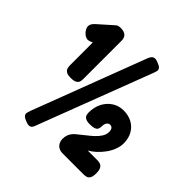

<svg xmlns="http://www.w3.org/2000/svg" viewBox="-201 -893 1085 1085"><g transform="rotate(45 341.0 -351.0)"><path d="M163 28Q142 20 136 10.5Q130 1 133 -9Q136 -19 139 -29L397 -708Q401 -718 407 -726Q413 -734 424 -736.5Q435 -739 455 -730Q477 -722 482.5 -712.5Q488 -703 485.5 -693Q483 -683 479 -673L220 6Q217 16 211.5 24.5Q206 33 195 35Q184 37 163 28ZM168 -322Q143 -322 132 -329.5Q121 -337 118 -348Q115 -359 115 -368V-552Q108 -549 102 -546.5Q96 -544 90 -543Q79 -541 68 -546Q57 -551 47 -562Q31 -580 30.5 -598Q30 -616 51 -635L133 -708Q143 -718 151.5 -720Q160 -722 169 -722Q196 -722 209.5 -710Q223 -698 223 -674V-368Q223 -358 220.5 -347.5Q218 -337 206 -329.5Q194 -322 168 -322ZM438 12Q421 12 407.5 5Q394 -2 386.5 -15.5Q379 -29 379 -47Q379 -64 384 -77.5Q389 -91 398 -102Q407 -113 418 -121Q438 -138 459.5 -154.5Q481 -171 498.5 -187.5Q516 -204 527 -222Q538 -240 538 -261Q538 -271 535 -278.5Q532 -286 526 -289.5Q520 -293 513 -293Q505 -293 499 -288Q493 -283 489.5 -274.5Q486 -266 486 -253Q486 -239 481.5 -230.5Q477 -222 465 -217.5Q453 -213 431 -213Q404 -213 393 -221Q382 -229 380 -239Q378 -249 378 -254Q378 -299 395.5 -332.5Q413 -366 443 -385Q473 -404 510 -404Q550 -404 579.5 -387.5Q609 -371 625.5 -341.5Q642 -312 642 -273Q642 -249 633 -224Q624 -199 607.5 -175.5Q591 -152 569.5 -132Q548 -112 522 -97L515 -100H604Q614 -100 625 -97Q636 -94 644 -82Q652 -70 652 -43Q652 -17 644.5 -5Q637 7 626 9.5Q615 12 604 12Z"/></g></svg>

Font: Fredoka Condensed SemiBold
Style: Regular
Weight: 600
Width: 3
Designer: Ben Nathan
Foundry: Milena B. Brandão, Ben Nathan
Version: Version 2.001